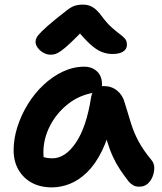

<svg xmlns="http://www.w3.org/2000/svg" viewBox="-20 -802 703 832"><path d="M205 10Q155 10 118 -10Q81 -30 60 -66.5Q39 -103 39 -151Q39 -201 55.5 -252.5Q72 -304 101 -351Q130 -398 169 -434.5Q208 -471 253 -492Q298 -513 345 -513Q378 -513 400 -493Q422 -473 422 -436Q422 -421 413.5 -412.5Q405 -404 391 -401Q325 -391 275 -351.5Q225 -312 196.5 -256.5Q168 -201 168 -141Q168 -120 171.5 -102.5Q175 -85 186 -58L123 -149Q147 -130 164.5 -123Q182 -116 207 -116Q263 -116 309 -184Q355 -252 375 -382Q379 -404 394 -416.5Q409 -429 430 -429Q464 -429 488 -409Q512 -389 520 -358Q535 -308 548 -266.5Q561 -225 581.5 -187.5Q602 -150 636 -109Q648 -95 648.5 -76Q649 -57 641.5 -37.5Q634 -18 619.5 -5.5Q605 7 584 7Q567 7 556.5 0.5Q546 -6 538 -15Q517 -42 500 -67.5Q483 -93 469 -123.5Q455 -154 443 -193.5Q431 -233 421 -286L468 -289Q450 -205 421.5 -147.5Q393 -90 357.5 -55.5Q322 -21 283 -5.5Q244 10 205 10ZM200 -565Q183 -565 168 -573.5Q153 -582 143.5 -595Q134 -608 134 -621Q134 -630 139 -639.5Q144 -649 162 -667Q180 -685 220 -718Q250 -741 267.5 -755.5Q285 -770 301 -776Q317 -782 340 -782Q364 -782 382.5 -770.5Q401 -759 420 -733Q443 -702 462.5 -684.5Q482 -667 497 -656Q512 -645 521 -635Q530 -625 530 -608Q530 -589 513.5 -578.5Q497 -568 467 -568Q443 -568 419.5 -577.5Q396 -587 368.5 -612.5Q341 -638 303 -685H354Q313 -642 287 -617.5Q261 -593 245.5 -582Q230 -571 220 -568Q210 -565 200 -565Z"/></svg>

Font: Shantell Sans SemiBold
Style: Regular
Weight: 600
Designer: Stephen Nixon, Anya Danilova, Shantell Martin
Foundry: Arrow Type
Version: Version 1.011;[c5ecc13dd]